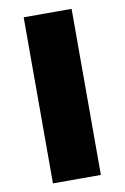

<svg xmlns="http://www.w3.org/2000/svg" viewBox="-81 -749 517 797"><g transform="rotate(-10 177.5 -350.0)"><path d="M76.5 0V-700H278.5V0Z"/></g></svg>

Font: Geologica Roman Black
Style: Regular
Weight: 900
Designer: Sindre Bremnes, Frode Helland
Foundry: Monokrom Skriftforlag AS
Version: Version 1.010;gftools[0.9.28]